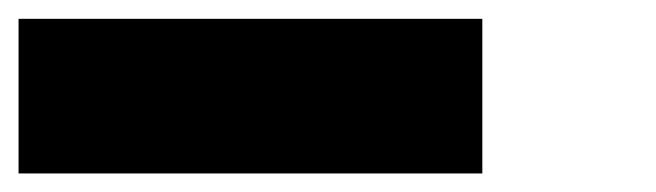

<svg xmlns="http://www.w3.org/2000/svg" viewBox="-20 -187 707 207"><path d="M333.3 -166.7H500V0H333.3ZM166.7 -166.7H500V0H166.7ZM0 -166.7H333.3V0H0Z"/></svg>

Font: 0xA000-Pixelated
Style: Pixelated
Weight: 400
Version: Version 0.1